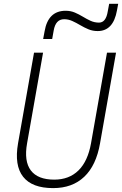

<svg xmlns="http://www.w3.org/2000/svg" viewBox="-20 -967 634 997"><path d="M255.9 9.8Q146.5 9.8 100.1 -49.1Q53.7 -107.9 73.7 -222.7L156.7 -693.4H203.6L120.6 -222.7Q104 -129.9 140.1 -82Q176.3 -34.2 261.7 -34.2Q338.9 -34.2 387.5 -82Q436 -129.9 452.6 -222.7L535.6 -693.4H582.5L499.5 -222.7Q479.5 -107.9 417.5 -49.1Q355.5 9.8 255.9 9.8ZM204.1 -764.6 211.4 -803.7Q229.5 -911.1 320.8 -911.1Q346.7 -911.1 368.4 -901.9Q390.1 -892.6 410.2 -880.4Q430.2 -868.2 450.4 -858.9Q470.7 -849.6 494.1 -849.6Q530.3 -849.6 539.6 -908.2L546.9 -947.3H593.8L587.4 -913.1Q568.4 -805.7 487.3 -805.7Q461.4 -805.7 439.2 -814.9Q417 -824.2 396.5 -836.4Q376 -848.6 355.5 -857.9Q335 -867.2 313 -867.2Q269 -867.2 258.8 -808.6L251 -764.6Z"/></svg>

Font: Cascadia Mono PL ExtraLight
Style: Italic
Weight: 200
Italic angle: -10°
Monospace: yes
Designer: Aaron Bell
Foundry: Saja Typeworks
Version: Version 2404.023; ttfautohint (v1.8.4)